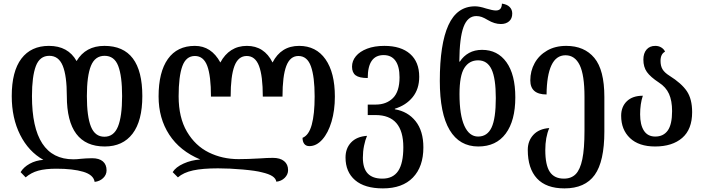

<svg xmlns="http://www.w3.org/2000/svg" viewBox="-20 -801 3893 1063"><path d="M441 150Q384 133 292 133Q231 133 191.5 144Q152 155 122 181L94 152Q111 124 144.5 105.5Q178 87 220 84Q138 38 91.5 -54.5Q45 -147 45 -269Q45 -406 98.5 -476.5Q152 -547 251 -547Q357 -547 404 -463Q454 -547 558 -547Q768 -547 768 -269Q768 -132 714 -61Q660 10 560 10Q350 10 350 -269Q350 -381 327.5 -436.5Q305 -492 253 -492Q200 -492 178.5 -435Q157 -378 157 -269Q157 81 386 81Q405 81 430 78Q441 77 457 76Q473 75 490 75Q529 75 549.5 92.5Q570 110 570 142Q570 167 551 185Q532 203 504 206Q498 167 441 150ZM656 -269Q656 -380 634.5 -436Q613 -492 559 -492Q506 -492 483.5 -436.5Q461 -381 461 -269Q461 -156 483.5 -100Q506 -44 558 -44Q610 -44 633 -100Q656 -156 656 -269Z M1430 153Q1397 144 1324 137.5Q1251 131 1187 131Q1102 131 1049 142.5Q996 154 965 181L936 152Q953 124 996.5 104.5Q1040 85 1089 82Q976 35 917 -55.5Q858 -146 858 -267Q858 -402 909.5 -474.5Q961 -547 1059 -547Q1150 -547 1200 -455Q1224 -500 1261 -523.5Q1298 -547 1347 -547Q1443 -547 1489 -455Q1536 -547 1636 -547Q1730 -547 1782 -473Q1834 -399 1834 -266Q1834 -190 1815.5 -127.5Q1797 -65 1764.5 -28.5Q1732 8 1693 8Q1674 8 1664.5 -4.5Q1655 -17 1655 -38Q1690 -52 1706 -110.5Q1722 -169 1722 -267Q1722 -376 1701.5 -433.5Q1681 -491 1632 -491Q1586 -491 1565 -435.5Q1544 -380 1544 -266H1435Q1435 -381 1414 -436Q1393 -491 1346 -491Q1299 -491 1278 -435.5Q1257 -380 1257 -266H1148Q1148 -381 1127.5 -436Q1107 -491 1059 -491Q1010 -491 989.5 -434.5Q969 -378 969 -268Q969 -150 1015 -72Q1061 6 1136 43Q1211 80 1301 80Q1351 80 1419 76Q1460 73 1491 73Q1531 73 1553 91Q1575 109 1575 141Q1575 165 1556.5 183.5Q1538 202 1510 205Q1507 187 1488 174.5Q1469 162 1430 153Z M1893 71Q1893 20 1924 -12.5Q1955 -45 2012 -49Q2002 -26 1995.5 6Q1989 38 1989 72Q1989 131 2016 159.5Q2043 188 2097 188Q2156 188 2184.5 145.5Q2213 103 2213 14Q2213 -164 2059 -164H2016V-222H2060Q2119 -222 2155.5 -258Q2192 -294 2192 -373Q2192 -433 2169.5 -464.5Q2147 -496 2104 -496Q2016 -496 2016 -369Q1969 -369 1949 -384Q1929 -399 1929 -432Q1929 -464 1950.5 -490Q1972 -516 2012.5 -531.5Q2053 -547 2108 -547Q2200 -547 2250.5 -502.5Q2301 -458 2301 -376Q2301 -308 2264.5 -263Q2228 -218 2166 -199V-196Q2238 -184 2281 -130Q2324 -76 2324 15Q2324 122 2266 182Q2208 242 2100 242Q1999 242 1946 196.5Q1893 151 1893 71Z M2415 -353Q2415 -557 2462.5 -661.5Q2510 -766 2610 -766Q2635 -766 2671 -754Q2708 -743 2725 -743Q2742 -743 2750 -752Q2758 -761 2759 -781Q2787 -777 2801.5 -762.5Q2816 -748 2816 -726Q2816 -698 2798.5 -683Q2781 -668 2753 -668Q2718 -668 2681 -690Q2661 -702 2647 -707Q2633 -712 2617 -712Q2569 -712 2546.5 -652Q2524 -592 2523 -460H2526Q2546 -491 2577 -508Q2608 -525 2649 -525Q2735 -525 2784 -456.5Q2833 -388 2833 -262Q2833 -133 2780 -61.5Q2727 10 2628 10Q2524 10 2469.5 -81Q2415 -172 2415 -353ZM2725 -258Q2725 -367 2701.5 -417Q2678 -467 2627 -467Q2578 -467 2551 -425Q2524 -383 2524 -280Q2524 -164 2551 -104.5Q2578 -45 2627 -45Q2678 -45 2701.5 -95Q2725 -145 2725 -258Z M2902 29Q2902 -21 2933 -54.5Q2964 -88 3021 -92Q2999 -41 2999 30Q2999 113 3024 150.5Q3049 188 3102 188Q3143 188 3167.5 163Q3192 138 3204 80.5Q3216 23 3216 -77V-265Q3216 -386 3189.5 -440.5Q3163 -495 3111 -495Q3059 -495 3033 -439.5Q3007 -384 3006 -278Q2916 -278 2916 -356Q2916 -408 2940 -451.5Q2964 -495 3009 -521Q3054 -547 3115 -547Q3215 -547 3270.5 -480.5Q3326 -414 3326 -264V-73Q3326 93 3272.5 167.5Q3219 242 3105 242Q3004 242 2953 187Q2902 132 2902 29Z M3419 -160Q3419 -210 3450.5 -240.5Q3482 -271 3539 -271Q3524 -226 3524 -168Q3524 -110 3545 -77.5Q3566 -45 3608 -45Q3653 -45 3677 -78.5Q3701 -112 3701 -186Q3701 -243 3684 -281Q3667 -319 3628 -344Q3581 -375 3561.5 -402.5Q3542 -430 3542 -471Q3542 -506 3559.5 -526.5Q3577 -547 3608 -547Q3627 -547 3641.5 -538Q3656 -529 3662 -515Q3637 -502 3637 -464Q3637 -436 3648 -417.5Q3659 -399 3686 -382Q3753 -340 3782.5 -296.5Q3812 -253 3812 -180Q3812 -85 3757 -37.5Q3702 10 3607 10Q3517 10 3468 -36.5Q3419 -83 3419 -160Z"/></svg>

Font: Noto Serif Georgian Medium Narrow
Style: Regular
Weight: 500
Width: 4
Designer: Monotype Design team
Foundry: Monotype Imaging Inc.
Version: Version 1.000